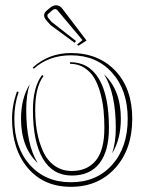

<svg xmlns="http://www.w3.org/2000/svg" viewBox="-20 -742 556 740"><path d="M272.9 -584 267.6 -577.1 175.3 -645 160.6 -661.1Q149.9 -673.8 149.9 -682.6Q149.9 -693.4 161.1 -702.1L175.8 -714.4Q187.5 -721.7 195.8 -721.7Q209.5 -721.7 218.8 -710.4L313.5 -585.9L282.7 -565.9L276.9 -570.3L297.9 -587.4L201.7 -702.1Q197.8 -707 191.9 -707Q187.5 -707 183.1 -703.6L168 -690.4Q162.6 -686.5 162.6 -681.2Q162.6 -677.2 166 -672.9L178.7 -657.7ZM45.4 -389.6 51.8 -387.2Q35.2 -339.8 35.2 -284.2Q35.2 -173.8 95 -106.7Q154.8 -39.6 253.4 -39.6Q352.1 -39.6 412.1 -106.7Q472.2 -173.8 472.2 -284.2Q472.2 -394.5 412.1 -461.7Q352.1 -528.8 253.4 -528.8Q167.5 -528.8 110.4 -477.1L106 -481.4Q167.5 -537.6 253.4 -537.6Q359.9 -537.6 424.8 -469Q489.7 -400.4 489.7 -284.2Q489.7 -167 424.3 -94.5Q358.9 -22 253.4 -22Q148.9 -22 87.6 -94Q26.4 -166 26.4 -284.2Q26.4 -336.4 45.4 -389.6ZM250 -496.1V-502.4Q323.2 -502.4 361.6 -437.5Q399.9 -372.6 399.9 -249Q399.9 -159.7 363.3 -112.5Q326.7 -65.4 256.8 -65.4Q183.6 -65.4 145.3 -130.4Q106.9 -195.3 106.9 -318.8Q106.9 -405.3 142.1 -453.1L147.5 -448.7Q115.7 -406.2 115.7 -318.8Q115.7 -272.9 123 -232.9Q130.4 -192.9 146.2 -158.2Q162.1 -123.5 190.4 -103.3Q218.8 -83 256.8 -83Q315.9 -83 349.1 -123Q382.3 -163.1 382.3 -249Q382.3 -286.1 378.9 -319.1Q375.5 -352.1 366.2 -385.5Q356.9 -418.9 342.5 -442.6Q328.1 -466.3 304.4 -481.2Q280.8 -496.1 250 -496.1ZM412.1 -150.9Q426.3 -193.4 426.3 -249Q426.3 -382.8 381.3 -455.1Q445.8 -394.5 445.8 -284.2Q445.8 -205.6 412.1 -150.9ZM94.7 -417.5Q81.1 -376.5 81.1 -318.8Q81.1 -185.1 125.5 -113.3Q61 -173.8 61 -284.2Q61 -362.8 94.7 -417.5Z"/></svg>

Font: FoglihtenNo03
Style: Regular
Weight: 500
Version: Version 0.59